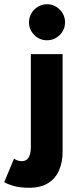

<svg xmlns="http://www.w3.org/2000/svg" viewBox="-91 -666 379 906"><path d="M46.2 220Q1.5 220 -27.5 211.2Q-56.4 202.5 -71.1 193.6L-24.7 82.4Q-16.7 88.4 -7.8 91.4Q1.1 94.4 12.9 94.4Q26.6 94.4 36 86.5Q45.4 78.6 50 63.6Q54.6 48.6 54.6 26.9V-410.5H204.4V50.5Q204.4 98.4 188.1 136.9Q171.7 175.4 136.9 197.7Q102.1 220 46.2 220ZM130.6 -476Q95.5 -476 70.6 -501Q45.8 -526.1 45.8 -560.6Q45.8 -583.9 57.2 -603.2Q68.7 -622.5 88 -634.3Q107.3 -646.1 130.6 -646.1Q154 -646.1 173.4 -634.5Q192.8 -622.9 204.4 -603.6Q215.9 -584.3 215.9 -560.6Q215.9 -526.1 191 -501Q166 -476 130.6 -476Z"/></svg>

Font: League Spartan Extralight
Style: Regular
Weight: 200
Foundry: The League of Moveable Type
Version: Version 2.300; ttfautohint (v1.8.3)